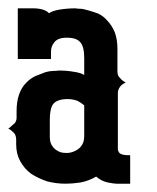

<svg xmlns="http://www.w3.org/2000/svg" viewBox="-20 -443 379 463"><path d="M0 -132.8Q3.4 -134.8 9.8 -141.1Q15.1 -145 17.1 -147.9Q20 -153.3 20 -159.2V-174.8Q20 -198.2 25.9 -214.8Q31.7 -231.9 43 -243.2Q53.2 -253.9 65.9 -259.8Q89.4 -269 89.8 -269Q100.6 -272 108.9 -272Q117.2 -272 121.1 -272.9Q141.1 -272.9 157.2 -270Q174.8 -267.6 183.1 -262.2V-303.2Q183.1 -330.1 173.8 -340.8Q165 -352.1 141.1 -352.1Q119.1 -352.1 110.8 -340.8Q103 -331.1 103 -318.8V-300.8H22.9V-422.9H61Q72.8 -422.9 83 -419.9Q92.8 -417 98.1 -411.1Q106.4 -417 124 -419.9Q142.6 -422.9 162.1 -422.9Q162.6 -422.9 164.1 -422.6Q165.5 -422.4 168 -422.1Q170.4 -421.9 172.9 -421.9Q180.2 -421.9 192.9 -418Q205.1 -414.6 216.8 -410.2Q229.5 -404.3 238.8 -393.1Q249.5 -382.3 256.8 -365.2Q263.2 -347.7 263.2 -325.2V-271Q263.2 -263.7 266.1 -258.8Q268.6 -255.4 272.9 -251Q276.4 -247.6 283.2 -244.1Q279.8 -242.7 272.9 -237.8Q269.5 -234.4 267.1 -230Q264.2 -224.6 264.2 -217.8V-84Q264.2 -78.1 269 -73.2Q275.4 -68.8 288.1 -68.8H293.9V0H261.2Q254.9 0 240.2 -2.9Q225.1 -5.9 211.9 -17.1Q192.9 -6.3 173.8 -2.9Q154.3 0 138.2 0Q114.7 0 92.8 -5.9Q71.8 -13.2 55.2 -23.9Q39.1 -35.6 28.8 -54.2Q19 -71.8 19 -95.2V-106Q19 -113.3 16.1 -119.1Q14.2 -122.6 8.8 -127Q4.9 -130.9 0 -132.8ZM100.1 -112.8Q100.1 -98.1 106.9 -89.8Q112.3 -81.5 125 -76.2Q131.3 -74.2 139.2 -74.2H144Q154.3 -75.2 163.1 -80.1Q172.9 -85 178.2 -94.2Q183.1 -102.1 183.1 -116.2V-189Q174.3 -196.3 166 -200.2Q154.3 -204.1 143.1 -204.1Q119.1 -204.1 108.9 -192.9Q100.1 -182.6 100.1 -153.8Z"/></svg>

Font: Wyoming
Style: Regular
Weight: 400
Designer: Old Hat Creative
Version: Version 2.00 2016